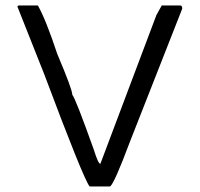

<svg xmlns="http://www.w3.org/2000/svg" viewBox="-20 -672 724 696"><path d="M117.2 -652.3Q146.5 -600.6 187.5 -476.6Q242.2 -347.7 242.2 -328.1Q252.9 -317.4 320.3 -128.9Q335.9 -78.1 343.8 -78.1L546.9 -617.2L566.4 -652.3H632.8Q640.6 -652.3 640.6 -640.6L450.2 -156.2Q393.6 -4.9 378.9 3.9H304.7Q281.2 -27.3 140.6 -402.3L43 -648.4L46.9 -652.3Z"/></svg>

Font: LaylaThuluth
Style: Regular
Weight: 400
Version: Version 2.0